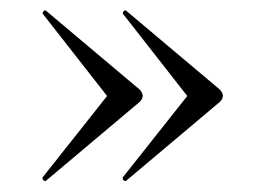

<svg xmlns="http://www.w3.org/2000/svg" viewBox="-20 -382 496 364"><path d="M68 -361 245 -212Q256 -200 245 -189L68 -40Q67 -38 64.5 -39Q62 -40 61 -42Q60 -44 61 -46L183 -200L61 -356Q60 -358 63 -361Q66 -364 68 -361ZM220 -361 397 -212Q408 -200 397 -189L220 -40Q219 -38 216.5 -39Q214 -40 213 -42Q212 -44 213 -46L335 -200L213 -356Q212 -358 215 -361Q218 -364 220 -361Z"/></svg>

Font: Cormorant
Style: Regular
Weight: 400
Designer: Christian Thalmann (Catharsis Fonts)
Version: Version 1.000;PS 001.000;hotconv 1.0.70;makeotf.lib2.5.58329